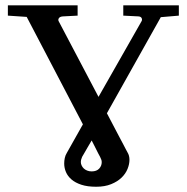

<svg xmlns="http://www.w3.org/2000/svg" viewBox="-20 -691 707 727"><path d="M365.2 -77.1Q365.2 -82.5 363.3 -87.2Q361.3 -91.8 358.9 -97.2Q356.9 -100.6 351.8 -110.4Q346.7 -120.1 341.3 -131.3Q335 -144 327.1 -159.2Q318.4 -144.5 311 -131.8Q304.7 -121.1 299.1 -111.1Q293.5 -101.1 291 -97.2Q286.1 -86.4 286.1 -77.1Q286.1 -70.8 289.1 -64.5Q292 -58.1 297.1 -53.2Q302.2 -48.3 309.8 -45.2Q317.4 -42 327.1 -42Q345.7 -42 355.5 -52.5Q365.2 -63 365.2 -77.1ZM588.9 -626 384.8 -262.2Q403.8 -225.6 419.9 -195.3Q426.8 -182.1 433.6 -169.2Q440.4 -156.2 446.3 -145.3Q452.1 -134.3 456.5 -125.7Q460.9 -117.2 462.9 -113.8Q470.2 -102.1 470.2 -85.9Q470.2 -69.3 462.9 -51.3Q455.6 -33.2 440.2 -18.3Q424.8 -3.4 400.9 6.3Q377 16.1 344.2 16.1Q311 16.1 288.1 8.5Q265.1 1 250.7 -11.5Q236.3 -23.9 229.7 -39.6Q223.1 -55.2 223.1 -71.8Q223.1 -82.5 225.3 -92.8Q227.5 -103 232.9 -111.8L293.9 -220.2L81.1 -627L9.8 -631.8V-670.9H273.9V-631.8L217.8 -628.9Q206.5 -627.9 202.9 -622.1Q199.2 -616.2 202.1 -610.8L353 -324.2L516.1 -610.8Q519 -615.7 516.6 -621.8Q514.2 -627.9 504.9 -628.9L446.8 -631.8V-670.9H657.2V-631.8Z"/></svg>

Font: Charis SIL Afr
Style: Regular
Weight: 400
Foundry: SIL International
Version: Version 5.000